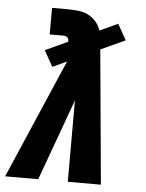

<svg xmlns="http://www.w3.org/2000/svg" viewBox="-74 -778 626 821"><g transform="rotate(5 239.5 -367.5)"><path d="M-21 0 200 -512 139 -484 101 -552 198 -597Q198 -601 197 -606Q196 -611 193 -614.5Q190 -618 185 -619.5Q180 -621 175 -621H116V-735H175Q199 -735 223.5 -733Q248 -731 268.5 -721.5Q289 -712 304 -695Q319 -678 326 -656L404 -692L442 -624L337 -576L390 0H248V-349L121 0Z"/></g></svg>

Font: Iosevka SS04 Heavy
Style: Italic
Weight: 900
Italic angle: -9°
Monospace: yes
Designer: Belleve Invis
Foundry: Belleve Invis
Version: Version 19.0.0; ttfautohint (v1.8.4)